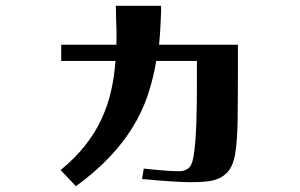

<svg xmlns="http://www.w3.org/2000/svg" viewBox="-20 -585 1040 665"><path d="M190 4Q241 -38 275.5 -82Q310 -126 331.5 -172.5Q353 -219 364.5 -269Q376 -319 380 -374H192V-430H383Q384 -456 383.5 -480Q383 -504 382 -523Q382 -545 381 -565H538V-545Q537 -519 535.5 -490.5Q534 -462 531 -430H804V-341Q804 -241 803 -169Q802 -97 794 -49Q788 -16 774.5 3Q761 22 741 31.5Q721 41 696 43.5Q671 46 642 46Q616 46 576 43.5Q536 41 472 35L478 -1Q526 4 553 6Q580 8 602 8Q617 8 631 -1Q645 -10 650 -42Q654 -65 656.5 -95.5Q659 -126 660 -159Q661 -192 661.5 -224.5Q662 -257 662 -283V-374H521Q511 -312 491.5 -254.5Q472 -197 439 -143.5Q406 -90 358 -39.5Q310 11 243 60Z"/></svg>

Font: Cafe24 ClassicType
Style: Regular
Weight: 400
Designer: Cafe24 thkim, hmlim, mnelim & 4IR
Foundry: Cafe24
Version: Version 1.000